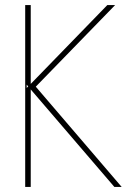

<svg xmlns="http://www.w3.org/2000/svg" viewBox="-20 -742 543 762"><path d="M92 -399 86 -393V-406ZM434 0H463L122 -398L437 -722H406L102 -409V-722H80V0H102V-387Z"/></svg>

Font: Perun Thin
Style: Regular
Weight: 100
Foundry: Copyright (c) Stefan Peev, Context Ltd, 2016
Version: Version 1.089